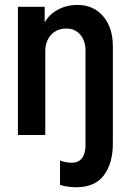

<svg xmlns="http://www.w3.org/2000/svg" viewBox="-20 -559 540 795"><path d="M295.9 216.3Q277.8 216.3 259 213.6Q240.2 210.9 228.5 206.5V105.5Q251 114.7 277.8 114.7Q297.4 114.7 309.8 105.5Q322.3 96.2 328.1 79.8Q334 63.5 334 42V-44.4L447.3 -57.1V35.2Q447.3 117.2 410.2 166.7Q373 216.3 295.9 216.3ZM54.2 0V-530.8H165V-467.8H185.1L153.3 -436.5Q166.5 -484.4 207.3 -511.5Q248 -538.6 300.8 -538.6Q367.2 -538.6 407.2 -491.5Q447.3 -444.3 447.3 -367.7V0H334V-349.1Q334 -390.1 312.3 -415.5Q290.5 -440.9 254.4 -440.9Q228.5 -440.9 209.2 -429.2Q189.9 -417.5 178.7 -396.5Q167.5 -375.5 167.5 -348.1V0Z"/></svg>

Font: Reddit Sans Condensed SemiBold
Style: Regular
Weight: 600
Designer: Stephen Hutchings
Foundry: Reddit
Version: Version 1.014